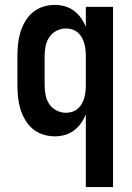

<svg xmlns="http://www.w3.org/2000/svg" viewBox="-20 -548 540 783"><path d="M330 215V-82Q322 -62 310 -45Q298 -28 281 -15.5Q264 -3 244 2.5Q224 8 203 8Q179 8 155.5 0.5Q132 -7 113.5 -22.5Q95 -38 82.5 -59.5Q70 -81 63 -104Q56 -127 53.5 -151.5Q51 -176 51 -200V-320Q51 -344 53.5 -368.5Q56 -393 63 -416Q70 -439 82.5 -460.5Q95 -482 113.5 -497.5Q132 -513 155.5 -520.5Q179 -528 203 -528Q224 -528 244 -522.5Q264 -517 281 -504.5Q298 -492 310 -475Q322 -458 330 -438V-520H441V215ZM249 -88Q262 -88 274.5 -92Q287 -96 297 -104.5Q307 -113 313.5 -124.5Q320 -136 323.5 -148.5Q327 -161 328.5 -174Q330 -187 330 -200V-320Q330 -333 328.5 -346Q327 -359 323.5 -371.5Q320 -384 313.5 -395.5Q307 -407 297 -415.5Q287 -424 274.5 -428Q262 -432 249 -432Q229 -432 210.5 -422.5Q192 -413 181 -396.5Q170 -380 166 -360Q162 -340 162 -320V-200Q162 -180 166 -160Q170 -140 181 -123.5Q192 -107 210.5 -97.5Q229 -88 249 -88Z"/></svg>

Font: Iosevka Web
Style: Bold
Weight: 700
Monospace: yes
Designer: Belleve Invis
Foundry: Belleve Invis
Version: Version 28.0.3; ttfautohint (v1.8.3)